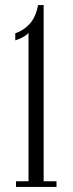

<svg xmlns="http://www.w3.org/2000/svg" viewBox="-20 -741 288 761"><path d="M43.5 0V-22.5H93V-612Q89.5 -604 71 -594Q52.5 -584 40.5 -581V-609Q71.5 -619 96.2 -644.8Q121 -670.5 131 -721H153V-22.5H204V0Z"/></svg>

Font: Imbue 50pt Light
Style: Regular
Weight: 300
Designer: Tyler Finck
Foundry: Etcetera Type Company
Version: Version 1.102; ttfautohint (v1.8.3)